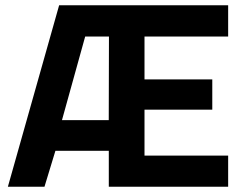

<svg xmlns="http://www.w3.org/2000/svg" viewBox="-20 -706 918 726"><path d="M9.8 0 203.6 -686.1H842.7V-567.9H526.4V-405.8H782.7V-291.3H526.4V-117.6H842.7V0H391.4V-135.7H189.5L148.2 0ZM214.3 -251.7H391.2L392 -567.9H302.1Z"/></svg>

Font: Cairo
Style: Regular
Weight: 400
Designer: Mohamed Gaber, Accademia di Belle Arti di Urbino
Foundry: Kief Type Foundry, Accademia di Belle Arti di Urbino
Version: Version 3.120